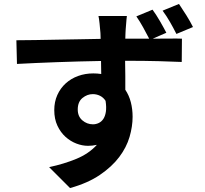

<svg xmlns="http://www.w3.org/2000/svg" viewBox="-20 -870 1040 973"><path d="M874 -698Q859 -728 841.5 -758.5Q824 -789 804 -816L887 -850Q906 -822 925 -791.5Q944 -761 958 -733ZM374 -315Q374 -280 397.5 -260Q421 -240 451 -240Q466 -240 480 -246.5Q494 -253 503.5 -267Q513 -281 516.5 -303.5Q520 -326 515 -359Q504 -376 487 -384.5Q470 -393 450 -393Q422 -393 398 -373.5Q374 -354 374 -315ZM754 -674Q801 -674 840.5 -674.5Q880 -675 902 -674L901 -556Q856 -558 785.5 -560Q715 -562 614 -562Q615 -524 615 -485.5Q615 -447 615 -415Q634 -387 643 -352Q652 -317 652 -278Q652 -229 636.5 -176Q621 -123 584 -74Q547 -25 486 16.5Q425 58 335 83L229 -23Q304 -39 367 -65Q430 -91 471 -136Q448 -131 426 -131Q397 -131 367 -142.5Q337 -154 312 -176.5Q287 -199 271 -233Q255 -267 255 -312Q255 -354 270.5 -388.5Q286 -423 313 -447.5Q340 -472 376 -485Q412 -498 453 -498Q473 -498 493 -495L492 -561Q379 -559 268.5 -555Q158 -551 66 -546L63 -666Q106 -666 159 -667Q212 -668 269 -669Q326 -670 383 -671Q440 -672 490 -673Q490 -682 489.5 -689.5Q489 -697 489 -703Q487 -727 484.5 -751.5Q482 -776 479 -789H623Q622 -783 621 -771Q620 -759 619 -746.5Q618 -734 617 -722Q616 -710 616 -704Q616 -698 615.5 -690.5Q615 -683 615 -674H736Q721 -703 705 -732Q689 -761 671 -787L753 -821Q772 -795 790.5 -763Q809 -731 823 -704Z"/></svg>

Font: SpoqaHanSansJP-Bold
Style: Regular
Weight: 700
Designer: [Source Han Sans]
Ryoko NISHIZUKA  (kana & ideographs); Paul D. Hunt (Latin, Greek & Cyrillic); Wenlong ZHANG  (bopomofo
Foundry: Spoqa (http://bi.spoqa.com)
Version: Version 1.002.20150607